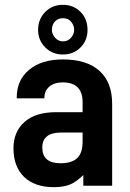

<svg xmlns="http://www.w3.org/2000/svg" viewBox="-20 -774 541 800"><path d="M393.6 -479.5Q447.3 -431.6 447.3 -341.8V0H327.1V-44.9Q314.5 -32.2 300.8 -22Q287.1 -11.7 273.4 -5.9Q246.1 5.9 204.1 5.9Q125 5.9 80.1 -37.1Q36.1 -80.1 36.1 -156.2Q36.1 -225.6 83 -266.6Q128.9 -306.6 213.9 -306.6H324.2V-347.7Q324.2 -430.7 241.2 -430.7Q206.1 -430.7 185.5 -413.1Q165 -395.5 165 -367.2V-364.3H49.8V-368.2Q49.8 -440.4 101.6 -483.4Q153.3 -526.4 242.2 -526.4Q340.8 -526.4 393.6 -479.5ZM302.7 -116.2Q324.2 -137.7 324.2 -184.6V-221.7H234.4Q156.2 -221.7 156.2 -159.2Q156.2 -93.8 232.4 -93.8Q280.3 -93.8 302.7 -116.2ZM168.9 -576.2Q138.7 -606.4 138.7 -649.4Q138.7 -694.3 168.9 -724.6Q198.2 -753.9 242.2 -753.9Q286.1 -753.9 315.4 -724.6Q344.7 -695.3 344.7 -649.4Q344.7 -605.5 315.4 -576.2Q286.1 -546.9 242.2 -546.9Q198.2 -546.9 168.9 -576.2ZM275.4 -616.2Q289.1 -631.8 289.1 -649.4Q289.1 -668.9 275.4 -684.6Q262.7 -698.2 242.2 -698.2Q221.7 -698.2 209 -684.6Q196.3 -670.9 196.3 -649.4Q196.3 -631.8 210 -616.2Q223.6 -601.6 242.2 -601.6Q262.7 -601.6 275.4 -616.2Z"/></svg>

Font: Dinish
Style: Bold
Weight: 700
Designer: Bert Driehuis
Foundry: Playbeing
Version: Version 3.006; git-39231f3c-release